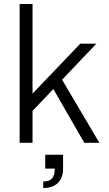

<svg xmlns="http://www.w3.org/2000/svg" viewBox="-20 -720 548 968"><path d="M79 0H144V-161L249 -271L405 0H481L293 -318L466 -500H385L144 -248V-700H79ZM198 195V228C262 228 298 192 298 130V60H208V130H256C256 176 239 195 198 195Z"/></svg>

Font: Uncut Sans Book
Style: Regular
Weight: 350
Designer: Kasper Nordkvist
Foundry: UNCUT.wtf
Version: Version 1.304;Glyphs 3.2 (3246)